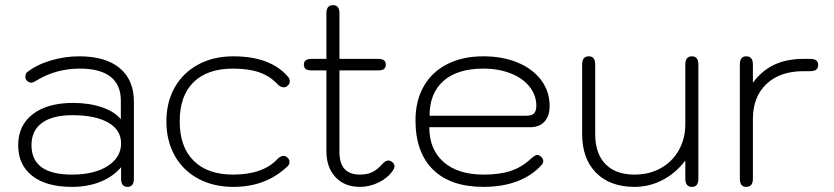

<svg xmlns="http://www.w3.org/2000/svg" viewBox="-20 -720 3257 750"><path d="M51 -153Q51 -230 108 -274Q165 -318 266 -318Q328 -318 378 -301Q428 -284 452 -254V-327Q452 -389 411.5 -420.5Q371 -452 292 -452Q198 -452 122 -405Q109 -397 102 -397Q96 -397 88 -402Q79 -408 79 -421Q79 -432 86 -438Q123 -467 177.5 -483.5Q232 -500 290 -500Q392 -500 447.5 -454Q503 -408 503 -323V-22Q503 10 478 10Q453 10 453 -22V-67Q422 -30 372.5 -10Q323 10 261 10Q161 10 106 -33Q51 -76 51 -153ZM453 -160Q453 -212 403 -241Q353 -270 263 -270Q185 -270 144 -240Q103 -210 103 -153Q103 -38 261 -38Q348 -38 400.5 -71.5Q453 -105 453 -160Z M630 -246Q630 -321 662.5 -378.5Q695 -436 754.5 -468Q814 -500 891 -500Q1037 -500 1105 -420Q1112 -413 1112 -403Q1112 -391 1102 -384Q1097 -379 1088 -379Q1076 -379 1065 -390Q1036 -422 994 -437Q952 -452 891 -452Q790 -452 736 -399Q682 -346 682 -246Q682 -146 736.5 -92Q791 -38 891 -38Q1008 -38 1065 -100Q1076 -111 1088 -111Q1096 -111 1102 -105Q1111 -98 1111 -87Q1111 -78 1103 -70Q1059 -29 1007 -9.5Q955 10 891 10Q814 10 754.5 -22Q695 -54 662.5 -112Q630 -170 630 -246Z M1521 -71Q1521 -63 1514 -53Q1495 -25 1459.5 -7.5Q1424 10 1386 10Q1326 10 1290.5 -28Q1255 -66 1255 -130V-445H1197Q1181 -445 1174 -450.5Q1167 -456 1167 -468Q1167 -490 1197 -490H1255V-668Q1255 -700 1281 -700Q1306 -700 1306 -668V-490H1457Q1487 -490 1487 -468Q1487 -456 1480 -450.5Q1473 -445 1457 -445H1306V-126Q1306 -38 1386 -38Q1414 -38 1434 -47.5Q1454 -57 1474 -80Q1486 -93 1497 -93Q1505 -93 1512 -87Q1521 -80 1521 -71Z M1603 -250Q1603 -326 1635 -382.5Q1667 -439 1727 -469.5Q1787 -500 1868 -500Q1944 -500 2002.5 -475.5Q2061 -451 2094 -407Q2127 -363 2127 -306Q2127 -267 2107 -245Q2087 -223 2050 -223H1657Q1657 -136 1713 -87Q1769 -38 1869 -38Q1932 -38 1975.5 -52.5Q2019 -67 2055 -101Q2071 -115 2079 -115Q2084 -115 2091 -110Q2102 -101 2102 -91Q2102 -82 2095 -75Q2057 -33 1999.5 -11.5Q1942 10 1869 10Q1740 10 1671.5 -57.5Q1603 -125 1603 -250ZM2036 -268Q2057 -268 2066 -277Q2075 -286 2075 -307Q2075 -348 2048.5 -381.5Q2022 -415 1974.5 -433.5Q1927 -452 1868 -452Q1767 -452 1712.5 -404Q1658 -356 1658 -268Z M2254 -197V-468Q2254 -500 2280 -500Q2305 -500 2305 -468V-197Q2305 -120 2345 -79Q2385 -38 2459 -38Q2516 -38 2561 -63Q2606 -88 2631.5 -133Q2657 -178 2657 -235V-468Q2657 -500 2683 -500Q2708 -500 2708 -468V-22Q2708 10 2683 10Q2657 10 2657 -22V-93Q2620 -44 2568.5 -17Q2517 10 2459 10Q2363 10 2308.5 -45Q2254 -100 2254 -197Z M2870 -22V-468Q2870 -500 2895 -500Q2921 -500 2921 -468V-397Q2957 -445 3005 -467.5Q3053 -490 3119 -490H3145Q3176 -490 3176 -466Q3176 -442 3145 -442H3119Q3027 -442 2974 -392Q2921 -342 2921 -255V-22Q2921 10 2895 10Q2870 10 2870 -22Z"/></svg>

Font: Kodchasan ExtraLight
Style: Regular
Weight: 275
Version: Version 1.000; ttfautohint (v1.6)